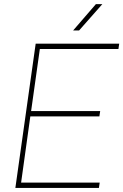

<svg xmlns="http://www.w3.org/2000/svg" viewBox="-20 -926 607 946"><path d="M484.4 -905.8 369.6 -775.9H340.3L452.6 -905.8ZM563.5 -684.6H176.3L133.3 -378.9H473.6L469.7 -352.5H129.4L84 -26.4H471.2L467.3 0H55.7L155.8 -710.9H567.4Z"/></svg>

Font: Robert Sans Thin
Style: Italic
Weight: 100
Italic angle: -8°
Designer: Christian Robertson (extended by Adam Twardoch)
Foundry: Google
Version: Version 12.135;April 2, 2019;FontCreator 11.5.0.2425 64-bit;